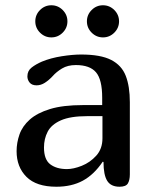

<svg xmlns="http://www.w3.org/2000/svg" viewBox="-20 -709 586 729"><path d="M370 -95Q337 -46 294.5 -23Q252 0 194 0Q118 0 80.5 -37.5Q43 -75 43 -135Q43 -167 54 -198.5Q65 -230 93 -255Q121 -280 170 -295Q219 -310 295 -310H368V-338Q368 -407 344.5 -434.5Q321 -462 268 -462Q237 -462 215.5 -449Q194 -436 180 -420Q165 -404 150 -394.5Q135 -385 119 -385Q101 -385 92.5 -395.5Q84 -406 84 -419Q84 -440 100 -452.5Q116 -465 139 -475Q173 -489 214.5 -495.5Q256 -502 288 -502Q362 -502 402 -481.5Q442 -461 457.5 -421Q473 -381 473 -321V-47Q473 -25 465.5 -12.5Q458 0 434 0Q401 0 387 -22.5Q373 -45 373 -94ZM311 -268Q247 -268 211 -252Q175 -236 161 -209Q147 -182 147 -149Q147 -103 171 -85Q195 -67 234 -67Q259 -67 290.5 -79.5Q322 -92 345.5 -118Q369 -144 369 -184V-268ZM114 -628Q114 -653 132 -671Q150 -689 175 -689Q200 -689 218 -671Q236 -653 236 -628Q236 -603 218 -585Q200 -567 175 -567Q150 -567 132 -585Q114 -603 114 -628ZM310 -628Q310 -653 328 -671Q346 -689 371 -689Q396 -689 414 -671Q432 -653 432 -628Q432 -603 414 -585Q396 -567 371 -567Q346 -567 328 -585Q310 -603 310 -628Z"/></svg>

Font: Marmelad
Style: Regular
Weight: 400
Designer: Manvel Shmavonyan
Foundry: Cyreal
Version: Version 1.110; ttfautohint (v1.8.4.7-5d5b)